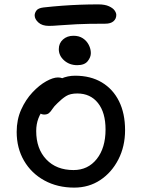

<svg xmlns="http://www.w3.org/2000/svg" viewBox="-20 -843 646 875"><path d="M318 12Q242 12 182.5 -20.5Q123 -53 89.5 -110.5Q56 -168 56 -242Q56 -298 76.5 -343.5Q97 -389 128 -422Q159 -455 190.5 -472.5Q222 -490 244 -490Q255 -490 262.5 -487Q270 -484 275 -477.5Q280 -471 280 -460Q280 -440 271.5 -424Q263 -408 237 -394Q205 -375 185 -352.5Q165 -330 155 -303.5Q145 -277 145 -246Q145 -165 191 -116.5Q237 -68 315 -68Q381 -68 421 -118.5Q461 -169 461 -253Q461 -330 426.5 -373.5Q392 -417 332 -417Q300 -417 281 -405Q262 -393 242 -373Q226 -358 218.5 -346Q211 -334 203 -327.5Q195 -321 182 -321Q168 -321 159.5 -329.5Q151 -338 151 -359Q151 -382 165.5 -406.5Q180 -431 204.5 -451.5Q229 -472 259 -485Q289 -498 322 -498Q393 -498 444 -467.5Q495 -437 522.5 -381.5Q550 -326 550 -250Q550 -176 519.5 -116.5Q489 -57 437 -22.5Q385 12 318 12ZM203 -725Q172 -725 155 -740.5Q138 -756 138 -773Q138 -784 146 -795Q154 -806 178 -809Q223 -814 264 -817Q305 -820 345 -821.5Q385 -823 428 -823Q458 -823 476.5 -814.5Q495 -806 502.5 -795Q510 -784 510 -775Q510 -757 497 -746Q484 -735 460 -735Q379 -735 329 -732.5Q279 -730 250 -727.5Q221 -725 203 -725ZM332 -546Q297 -546 272.5 -567.5Q248 -589 248 -619Q248 -646 267 -663Q286 -680 315 -680Q340 -680 357.5 -668.5Q375 -657 384.5 -638.5Q394 -620 394 -601Q394 -582 379.5 -564Q365 -546 332 -546Z"/></svg>

Font: Shantell Sans
Style: Regular
Weight: 400
Designer: Stephen Nixon, Anya Danilova, Shantell Martin
Foundry: Arrow Type
Version: Version 1.008;[ac192a2d6]